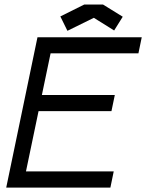

<svg xmlns="http://www.w3.org/2000/svg" viewBox="-20 -853 665 873"><path d="M155.3 -347.7 98.1 -73.7H497.1L481.9 0H8.3L150.4 -683.6H624.5L609.4 -610.4H210L170.4 -420.9H502L486.8 -347.7ZM448.2 -832.5 538.1 -776.9 499 -714.4 406.7 -772 286.6 -712.9 254.4 -778.3 363.3 -832.5Z"/></svg>

Font: Anka/Coder
Style: Italic
Weight: 400
Italic angle: -12°
Monospace: yes
Version: Version 001.100